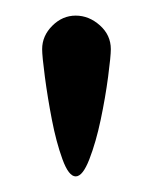

<svg xmlns="http://www.w3.org/2000/svg" viewBox="-20 -750 192 246"><path d="M34 -687Q34 -704 47 -717Q60 -730 77 -730Q94 -730 108 -717.5Q122 -705 122 -687Q122 -678 118.5 -651.5Q115 -625 109 -596.5Q103 -568 94.5 -546Q86 -524 77 -524Q68 -524 60 -546Q52 -568 46.5 -596.5Q41 -625 37.5 -651.5Q34 -678 34 -687Z"/></svg>

Font: Gloria
Style: Regular
Weight: 400
Designer: Peter Wiegel
Foundry: Peter Wiegel
Version: Version 1.000